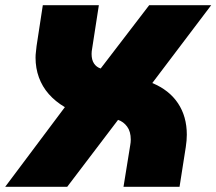

<svg xmlns="http://www.w3.org/2000/svg" viewBox="-49 -720 834 740"><path d="M-29 0 201 -307Q164 -329 139 -357.5Q114 -386 101 -421.5Q88 -457 88 -498Q88 -509 89.5 -520Q91 -531 92 -543L116 -700H332L306 -532Q305 -527 304.5 -522Q304 -517 304 -512Q304 -489 313.5 -475Q323 -461 339 -456L526 -700H765L538 -400Q603 -373 637 -322Q671 -271 671 -201Q671 -190 670 -178Q669 -166 667 -153L643 0H427L453 -161Q454 -166 454.5 -171.5Q455 -177 455 -182Q455 -213 441 -232Q427 -251 406 -258L210 0Z"/></svg>

Font: MuseoModerno Black
Style: Italic
Weight: 900
Italic angle: -9°
Designer: Pablo Cosgaya, Héctor Gatti, Marcela Romero, and the Authors of The MuseoModerno Project.
Foundry: Omnibus-Type Team
Version: Version 1.003